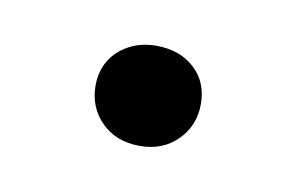

<svg xmlns="http://www.w3.org/2000/svg" viewBox="-29 -120 263 170"><g transform="rotate(10 102.0 -35.0)"><path d="M102.5 9.8Q81.1 9.8 67.9 -3.4Q54.7 -16.6 54.7 -36.1Q54.7 -48.8 60.5 -58.6Q66.4 -68.4 77.1 -74.2Q87.9 -80.1 101.6 -80.1Q123 -80.1 136.2 -67.9Q149.4 -55.7 149.4 -36.1Q149.4 -16.6 136.2 -3.4Q123 9.8 102.5 9.8Z"/></g></svg>

Font: Crimson Pro ExtraLight
Style: Regular
Weight: 250
Designer: Jacques Le Bailly
Foundry: Baron von Fonthausen
Version: Version 1.003